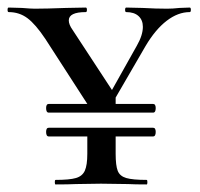

<svg xmlns="http://www.w3.org/2000/svg" viewBox="-23 -488 529 508"><path d="M389 -139Q389 -127 382 -127H106Q99 -127 99 -139Q99 -150 106 -150H382Q389 -150 389 -139ZM389 -202Q389 -190 382 -190H106Q99 -190 99 -202Q99 -213 106 -213H382Q389 -213 389 -202ZM355 -417Q355 -435 343.5 -445.5Q332 -456 311 -456Q308 -456 308 -462Q308 -468 311 -468L354 -467Q390 -465 419 -465Q434 -465 452 -467L479 -468Q482 -468 482 -462Q482 -456 479 -456Q448 -456 418 -433Q388 -410 362 -366L261 -192L243 -196L339 -367Q355 -395 355 -417ZM0 -456Q-3 -456 -3 -462Q-3 -468 0 -468L35 -467Q59 -465 69 -465Q98 -465 152 -467L204 -468Q207 -468 207 -462Q207 -456 204 -456Q159 -456 159 -434Q159 -423 169 -409L283 -235L221 -193L97 -385Q71 -424 49.5 -440Q28 -456 0 -456ZM365 -12Q367 -12 367 -6Q367 0 365 0Q333 0 316 -1L244 -2L178 -1Q158 0 124 0Q122 0 122 -6Q122 -12 124 -12Q161 -12 178 -17Q195 -22 201.5 -36.5Q208 -51 208 -81V-136H283V-81Q283 -50 288.5 -36Q294 -22 311 -17Q328 -12 365 -12ZM208 -228 283 -237V-200H208Z"/></svg>

Font: Cormorant Garamond Medium
Style: Regular
Weight: 500
Designer: Christian Thalmann (Catharsis Fonts)
Foundry: Catharsis Fonts
Version: Version 4.000